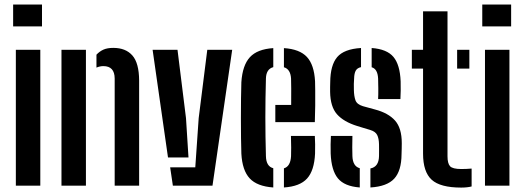

<svg xmlns="http://www.w3.org/2000/svg" viewBox="-20 -820 2316 848"><path d="M38 -703.5V-800H165.5V-703.5ZM50 0V-600H158V0Z M486.5 0V-473.5Q486 -528 436.5 -528Q421.5 -528 406 -521.5V-578.5Q419.5 -593 436.8 -600.8Q454 -608.5 480.5 -608.5Q535 -608.5 564.5 -575.2Q594 -542 594.5 -464.5V0ZM251.5 0V-600H359.5V0Z M654 -600H764L801.5 -298L812.5 -124.5H722ZM731.5 -81H842.5L857.5 -298L895.5 -600H1005.5L918.5 0H743.5Z M1046 -141.5Q1045 -170 1044.5 -211.2Q1044 -252.5 1044 -298Q1044 -343.5 1044.5 -385.2Q1045 -427 1046 -457Q1051 -532 1083.8 -567.5Q1116.5 -603 1187 -607.5V-523.5Q1155.5 -515 1154.5 -473Q1152 -383.5 1152 -301.2Q1152 -219 1154.5 -130.5Q1155.5 -85 1187 -77V8Q1115.5 3 1082.8 -32.2Q1050 -67.5 1046 -141.5ZM1196 -280.5V-356.5H1266Q1266.5 -396.5 1266.2 -428.5Q1266 -460.5 1265.5 -473Q1263 -514.5 1234 -523V-607.5Q1303.5 -603 1335.5 -568.5Q1367.5 -534 1371.5 -461Q1372 -448 1372.2 -419.2Q1372.5 -390.5 1372.2 -354Q1372 -317.5 1370.5 -280.5ZM1234 8V-76.5Q1263 -85 1265.5 -130.5Q1266 -146 1266 -168.8Q1266 -191.5 1265 -219.5H1370.5Q1371.5 -205.5 1371.8 -182.5Q1372 -159.5 1371.5 -141.5Q1368 -66.5 1336.2 -31.5Q1304.5 3.5 1234 8Z M1616 8V-76Q1653 -83 1654 -130.5Q1654 -151 1654.2 -157.2Q1654.5 -163.5 1654 -182.5Q1653.5 -208.5 1645.8 -223.8Q1638 -239 1616.5 -245.5L1557.5 -263.5Q1498 -282 1468.5 -315.2Q1439 -348.5 1438 -414.5Q1438 -425.5 1438 -435.5Q1438 -445.5 1438.5 -456.5Q1439 -532 1469.2 -567.8Q1499.5 -603.5 1574.5 -608V-523.5Q1558 -520 1551.2 -508Q1544.5 -496 1544 -473Q1543 -458.5 1542.8 -449.8Q1542.5 -441 1543 -423Q1543.5 -395 1550 -377Q1556.5 -359 1583 -351L1636 -336.5Q1695 -321 1724.8 -287.5Q1754.5 -254 1754.5 -188Q1754.5 -176.5 1754.2 -163.2Q1754 -150 1753.5 -138.5Q1753 -65.5 1721.2 -31Q1689.5 3.5 1616 8ZM1650 -382.5Q1651 -401.5 1650.8 -430Q1650.5 -458.5 1650 -473Q1648 -515.5 1621.5 -523V-608Q1689 -603 1717.8 -568.5Q1746.5 -534 1749.5 -461Q1750 -443 1749.8 -419.8Q1749.5 -396.5 1748.5 -382.5ZM1440.5 -141.5Q1440 -159.5 1440.2 -182.5Q1440.5 -205.5 1441.5 -219.5H1536.5Q1535.5 -191.5 1535.8 -168.8Q1536 -146 1536.5 -130.5Q1538 -85.5 1569 -77V8Q1501.5 3 1472.5 -32.2Q1443.5 -67.5 1440.5 -141.5Z M1799 -517V-600H1848.5V-770H1956.5V-129.5Q1956.5 -98 1967.8 -85.8Q1979 -73.5 2017.5 -73.5Q2030 -73.5 2040 -74Q2050 -74.5 2063 -75.5V3.5Q2044 8.5 2017 8.5Q1924.5 8.5 1886.5 -26.2Q1848.5 -61 1848.5 -141.5V-517ZM1999 -517V-600H2053V-517Z M2110 -703.5V-800H2237.5V-703.5ZM2122 0V-600H2230V0Z"/></svg>

Font: Big Shoulders Stencil Display
Style: Bold
Weight: 700
Designer: Patric King
Foundry: XO Type Co
Version: Version 1.000